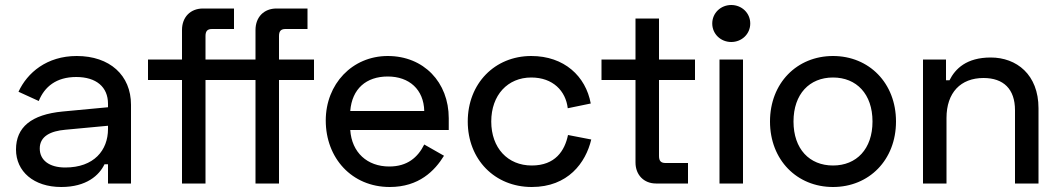

<svg xmlns="http://www.w3.org/2000/svg" viewBox="-20 -734 4238 768"><path d="M54 -367 135 -330C158 -387 205 -426 285 -426C365 -426 412 -386 412 -319V-305L231 -288C105 -276 44 -225 44 -136C44 -48 115 14 225 14C326 14 377 -33 398 -77H412V0H504V-315C504 -433 419 -510 287 -510C167 -510 89 -443 54 -367ZM139 -140C139 -190 184 -210 241 -215L412 -231V-218C412 -133 356 -64 241 -64C176 -64 139 -94 139 -140Z M1096 -496V-590C1096 -610 1104 -618 1122 -618H1210V-700H1086C1036 -700 1002 -666 1002 -614V-496H802V-590C802 -610 810 -618 828 -618H916V-700H792C742 -700 708 -666 708 -614V-496H572V-414H708V0H802V-414H1002V0H1096V-414H1236V-496Z M1283 -252C1283 -102 1387 14 1539 14C1656 14 1719 -51 1756 -111L1677 -156C1651 -104 1609 -68 1537 -68C1449 -68 1387 -124 1381 -214H1775V-261C1775 -405 1675 -510 1531 -510C1389 -510 1283 -398 1283 -252ZM1381 -290C1388 -379 1445 -428 1531 -428C1617 -428 1675 -376 1677 -290Z M1851 -248C1851 -96 1959 14 2107 14C2252 14 2323 -83 2345 -176L2252 -194C2239 -131 2201 -72 2107 -72C2011 -72 1945 -142 1945 -248C1945 -354 2011 -424 2105 -424C2192 -424 2243 -370 2251 -301L2343 -320C2323 -429 2237 -510 2105 -510C1959 -510 1851 -400 1851 -248Z M2386 -496V-414H2522V-84C2522 -34 2556 0 2604 0H2732V-82H2642C2624 -82 2616 -90 2616 -110V-414H2760V-496H2616V-660H2522V-496Z M2829 -640C2829 -598 2863 -566 2905 -566C2947 -566 2981 -598 2981 -640C2981 -682 2947 -714 2905 -714C2863 -714 2829 -682 2829 -640ZM2952 -496H2858V0H2952Z M3060 -248C3060 -94 3168 14 3312 14C3456 14 3564 -94 3564 -248C3564 -402 3456 -510 3312 -510C3168 -510 3060 -402 3060 -248ZM3154 -248C3154 -358 3218 -424 3312 -424C3406 -424 3470 -358 3470 -248C3470 -138 3406 -72 3312 -72C3218 -72 3154 -138 3154 -248Z M3672 -496V0H3766V-262C3766 -364 3823 -422 3914 -422C3994 -422 4040 -378 4040 -293V0H4134V-301C4134 -436 4046 -504 3943 -504C3846 -504 3801 -459 3778 -413H3764V-496Z"/></svg>

Font: Space Text Medium
Style: Regular
Weight: 500
Designer: Florian Karsten (Space Text), Colophon Foundry (Space Mono)
Foundry: Florian Karsten
Version: Version 1.003;PS 001.003;hotconv 1.0.88;makeotf.lib2.5.64775